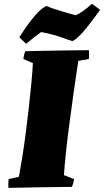

<svg xmlns="http://www.w3.org/2000/svg" viewBox="-20 -909 507 934"><path d="M21 5Q20 -6 20.5 -17Q21 -28 22 -38L72 -49Q80 -92 89 -148.5Q98 -205 106 -268Q114 -331 121 -392.5Q128 -454 133 -508.5Q138 -563 140 -602L94 -622Q95 -640 103 -660Q180 -662 257.5 -663Q335 -664 412 -665Q415 -644 412 -622L361 -613Q350 -543 339 -464.5Q328 -386 318 -310Q308 -234 301 -168.5Q294 -103 291 -57L340 -38Q339 -28 336.5 -19Q334 -10 330 0Q253 1 175.5 2Q98 3 21 5ZM106 -697 74 -728Q86 -747 107 -777.5Q128 -808 154 -837.5Q180 -867 205 -880Q210 -878 219 -874.5Q228 -871 239 -867Q264 -859 295.5 -849.5Q327 -840 349 -835Q384 -851 424 -888L430 -889L467 -861Q457 -847 439.5 -823.5Q422 -800 402.5 -775.5Q383 -751 364 -732.5Q345 -714 332 -709Q328 -711 320 -713Q312 -715 302 -719Q277 -729 241.5 -739Q206 -749 180 -753Q142 -726 110 -698Z"/></svg>

Font: Labrada Black
Style: Italic
Weight: 900
Italic angle: -7°
Designer: Mercedes Jáuregui
Foundry: Omnibus-Type Team
Version: Version 1.000; ttfautohint (v1.8.4.7-5d5b)